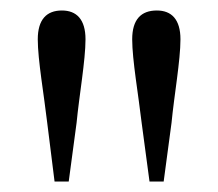

<svg xmlns="http://www.w3.org/2000/svg" viewBox="-20 -825 416 366"><path d="M98 -805C69 -805 52 -788 52 -750C52 -711 64 -643 70 -591L84 -479H111L126 -591C131 -643 143 -710 143 -750C143 -788 126 -805 98 -805ZM279 -805C249 -805 232 -788 232 -750C232 -711 244 -643 250 -591L265 -479H292L307 -591C312 -643 324 -710 324 -750C324 -788 307 -805 279 -805Z"/></svg>

Font: Harano Aji Mincho K1
Style: Regular
Weight: 400
Foundry: Masamichi Hosoda
Version: HaranoAjiMinchoK1-Regular version 20230610;ttx 4.39.4